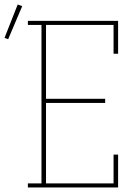

<svg xmlns="http://www.w3.org/2000/svg" viewBox="-98 -827 618 847"><path d="M25 0V-18H85V-717H25V-735H423V-590H403V-717H105V-391H366V-373H105V-18H403V-145H423V0ZM-62 -654 -78 -660 -20 -807 0 -800Z"/></svg>

Font: Iosevka Slab Thin
Style: Regular
Weight: 100
Monospace: yes
Designer: Belleve Invis
Foundry: Belleve Invis
Version: Version 11.1.0; ttfautohint (v1.8.3)